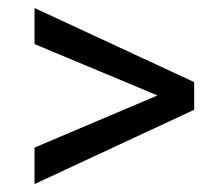

<svg xmlns="http://www.w3.org/2000/svg" viewBox="-20 -556 548 478"><path d="M65.9 -536.1 463.4 -351.6V-282.7L65.9 -97.7V-188.5L372.1 -318.4L65.9 -446.3Z"/></svg>

Font: Robert Sans Medium
Style: Regular
Weight: 500
Designer: Christian Robertson (extended by Adam Twardoch)
Foundry: Google
Version: Version 12.135;April 2, 2019;FontCreator 11.5.0.2425 64-bit;